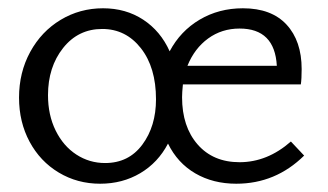

<svg xmlns="http://www.w3.org/2000/svg" viewBox="-20 -439 792 464"><path d="M715 -63Q646 5 551 5Q495 5 452 -20Q409 -45 386 -92Q362 -46 319 -20.5Q276 5 222 5Q167 5 122 -22Q77 -49 51.5 -96.5Q26 -144 26 -203Q26 -264 53 -313.5Q80 -363 126.5 -391Q173 -419 229 -419Q284 -419 326 -391.5Q368 -364 390 -315Q416 -364 462.5 -391.5Q509 -419 567 -419Q636 -419 672.5 -379.5Q709 -340 709 -272Q709 -248 707 -235H422Q420 -215 420 -204Q420 -133 457.5 -90Q495 -47 559 -47Q626 -47 683 -97ZM433 -280H649Q644 -370 559 -370Q516 -370 483 -346Q450 -322 433 -280ZM357 -199Q357 -276 320.5 -322.5Q284 -369 227 -369Q169 -369 132.5 -323Q96 -277 96 -209Q96 -161 114.5 -123.5Q133 -86 164.5 -65.5Q196 -45 234 -45Q291 -45 324 -89.5Q357 -134 357 -199Z"/></svg>

Font: Ysabeau
Style: Regular
Weight: 400
Designer: Christian Thalmann (Catharsis Fonts)
Version: Version 0.003